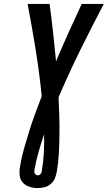

<svg xmlns="http://www.w3.org/2000/svg" viewBox="-20 -755 550 980"><path d="M173 205Q151 205 130.5 198.5Q110 192 96.5 177Q83 162 80.5 140.5Q78 119 82 97Q89 51 102 5.5Q115 -40 129 -85Q143 -130 159.5 -175Q176 -220 193 -264Q181 -384 162 -501.5Q143 -619 121 -735H233Q243 -662 251 -589Q259 -516 266 -442Q297 -516 330 -589Q363 -662 397 -735H510Q448 -618 389.5 -499Q331 -380 279 -259Q281 -212 282.5 -165Q284 -118 283.5 -70.5Q283 -23 280.5 25Q278 73 270 121Q267 138 260 155Q253 172 239 184Q225 196 207.5 200.5Q190 205 173 205ZM173 140Q178 140 182 137.5Q186 135 188.5 131Q191 127 192.5 122.5Q194 118 194 113Q202 67 204 21Q206 -25 205 -70Q190 -25 177 20Q164 65 156 111Q155 116 155 121Q155 126 157.5 130.5Q160 135 164 137.5Q168 140 173 140Z"/></svg>

Font: Iosevka Slab
Style: Bold Italic
Weight: 700
Italic angle: -9°
Monospace: yes
Designer: Belleve Invis
Foundry: Belleve Invis
Version: Version 11.1.0; ttfautohint (v1.8.3)